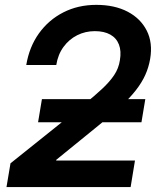

<svg xmlns="http://www.w3.org/2000/svg" viewBox="-20 -758 642 778"><path d="M6.3 0 22.5 -96.2 320.8 -335Q362.8 -369.1 393.3 -397.5Q423.8 -425.8 442.4 -453.4Q460.9 -481 465.8 -513.7Q472.2 -551.3 461.9 -577.6Q451.7 -604 426.8 -617.9Q401.9 -631.8 364.3 -631.8Q325.7 -631.8 292.7 -615.2Q259.8 -598.6 237.3 -567.9Q214.8 -537.1 208 -494.6H86.4Q98.6 -567.9 137.7 -622.6Q176.8 -677.2 236.6 -707.8Q296.4 -738.3 370.1 -738.3Q444.3 -738.3 497.1 -710.7Q549.8 -683.1 574.7 -633.8Q599.6 -584.5 588.4 -519Q582.5 -484.9 568.6 -454.1Q554.7 -423.3 530.5 -392.3Q506.3 -361.3 469.5 -326.7Q432.6 -292 380.9 -251L208 -110.4L207.5 -107.4H526.9L509.3 0ZM134.3 -262.7 149.9 -356.4H568.8L553.2 -262.7Z"/></svg>

Font: Inter 24pt SemiBold
Style: Italic
Weight: 600
Italic angle: -9.3988°
Designer: Rasmus Andersson
Foundry: rsms
Version: Version 4.001;git-66647c0bb